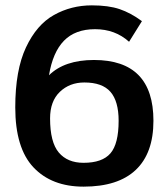

<svg xmlns="http://www.w3.org/2000/svg" viewBox="-20 -682 610 717"><path d="M37 -281Q37 -420 77 -505Q117 -590 181.5 -626Q246 -662 323 -662Q385 -662 426.5 -648Q468 -634 510 -603L462 -526Q410 -573 335 -573Q261 -573 219 -530Q177 -487 163 -401Q221 -458 331 -458Q553 -458 553 -231Q553 -110 487 -47.5Q421 15 292 15Q173 15 105 -57Q37 -129 37 -281ZM423 -231Q423 -304 392.5 -339Q362 -374 295 -374Q240 -374 203.5 -339Q167 -304 167 -240Q167 -151 199.5 -112.5Q232 -74 292 -74Q362 -74 392.5 -109.5Q423 -145 423 -231Z"/></svg>

Font: Pridi Medium
Style: Regular
Weight: 500
Designer: Katatrad Team
Foundry: CadsonDemak
Version: Version 1.001